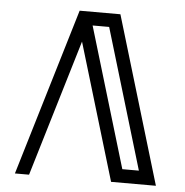

<svg xmlns="http://www.w3.org/2000/svg" viewBox="-50 -730 752 779"><g transform="rotate(5 326.0 -340.5)"><path d="M300.8 -625.5 471.7 -55.2H539.1L368.2 -625.5ZM243.2 -680.7H409.2L613.3 0H430.7L263.7 -556.6L96.7 0H39.1Z"/></g></svg>

Font: X Company
Style: Regular
Weight: 400
Designer: GGBotNet
Foundry: GGBotNet
Version: 0.90